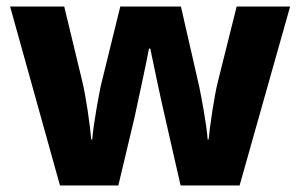

<svg xmlns="http://www.w3.org/2000/svg" viewBox="-20 -569 921 589"><path d="M485 -215 534 0H715L870 -549H706L649 -321C637 -274 624 -183 620 -141H617C614 -185 598 -271 591 -304L535 -549H349L289 -305C285 -286 266 -186 263 -141H260C256 -186 244 -272 232 -321L177 -549H11L164 0H343L393 -210C404 -262 431 -385 437 -420H441C448 -385 474 -262 485 -215Z"/></svg>

Font: Noto Sans Gurmukhi ExtraBold
Style: Regular
Weight: 800
Designer: Jelle Bosma - Monotype Design Team
Foundry: Monotype Imaging Inc.
Version: Version 2.004